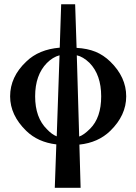

<svg xmlns="http://www.w3.org/2000/svg" viewBox="-20 -667 644 907"><path d="M146 -211.9Q146 -110.8 202.1 -56.2Q225.1 -31.7 248 -22.9Q250 -86.9 254.6 -214.4Q259.3 -341.8 261.2 -405.8Q229.5 -397.5 201.2 -369.1Q146 -312.5 146 -211.9ZM342.8 -405.8 354 -22Q375.5 -28.8 405.8 -59.1Q458 -111.3 458 -211.9Q458 -313.5 402.8 -370.1Q372.1 -399.4 342.8 -405.8ZM104 -48.8Q27.8 -123 27.8 -211.9Q27.8 -304.2 104 -376Q163.1 -433.6 262.2 -441.9Q263.2 -476.1 265.6 -545.4Q268.1 -614.7 269 -647H335L341.8 -440.9Q393.1 -438 430.9 -422.6Q468.8 -407.2 501 -376Q576.2 -302.7 576.2 -211.9Q576.2 -122.1 501 -48.8Q443.8 6.8 355 16.1L360.8 220.2H238.8L246.1 15.1Q159.2 4.9 104 -48.8Z"/></svg>

Font: Linux Libertine G
Style: Semibold
Weight: 600
Designer: Philipp H. Poll
Foundry: Philipp H. Poll
Version: Version 5.1.1